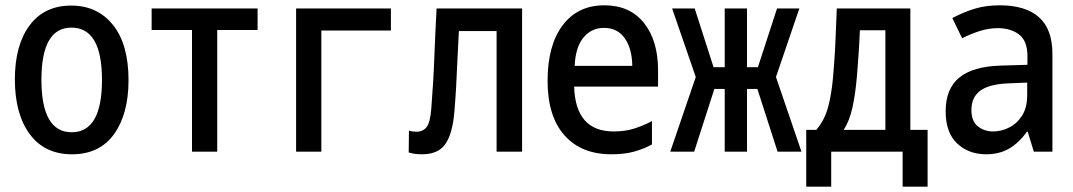

<svg xmlns="http://www.w3.org/2000/svg" viewBox="-20 -571 4040 723"><path d="M251 10Q148 10 92 -66Q36 -142 36 -272Q36 -401 91.5 -475.5Q147 -550 248 -550Q347 -550 405.5 -477Q464 -404 464 -269Q464 -142 409.5 -66Q355 10 251 10ZM250 -73Q364 -73 364 -270Q364 -467 249 -467Q136 -467 136 -271Q136 -73 250 -73Z M703 0V-458H551V-539H950V-458H798V0Z M1095 0V-539H1452V-456H1190V0Z M1569 10Q1540 10 1519 3L1520 -79Q1533 -75 1548 -75Q1573 -75 1586.5 -92.5Q1600 -110 1604 -161Q1608 -211 1611 -262Q1614 -313 1616.5 -378.5Q1619 -444 1624 -539H1946V0H1850V-454H1708Q1704 -386 1702 -335.5Q1700 -285 1697.5 -241.5Q1695 -198 1691 -150Q1684 -67 1657 -28.5Q1630 10 1569 10Z M2282 10Q2169 10 2105.5 -61.5Q2042 -133 2042 -267Q2042 -400 2098.5 -475.5Q2155 -551 2256 -551Q2352 -551 2405 -484.5Q2458 -418 2458 -306V-245H2142Q2147 -76 2291 -76Q2334 -76 2368.5 -87Q2403 -98 2435 -115V-27Q2404 -10 2367.5 0Q2331 10 2282 10ZM2144 -323H2361Q2360 -388 2332.5 -427Q2305 -466 2255 -466Q2207 -466 2177 -429.5Q2147 -393 2144 -323Z M2504 0 2600 -281 2511 -539H2596L2667 -318H2709V-539H2793V-318H2834L2906 -539H2990L2902 -281L2998 0H2908L2832 -236H2793V0H2709V-236H2670L2594 0Z M3016 132V-82H3054Q3085 -119 3098 -166.5Q3111 -214 3117 -281Q3119 -308 3121.5 -339Q3124 -370 3126 -417Q3128 -464 3131 -539H3408V-82H3473V132H3379V0H3110V132ZM3207 -285Q3201 -216 3190 -166Q3179 -116 3157 -82H3314V-457H3218Q3216 -409 3213 -365Q3210 -321 3207 -285Z M3694 10Q3627 10 3584 -31Q3541 -72 3541 -152Q3541 -237 3592.5 -279Q3644 -321 3748 -324L3849 -327V-359Q3849 -417 3817.5 -441Q3786 -465 3737 -465Q3704 -465 3670.5 -454.5Q3637 -444 3603 -427L3566 -503Q3610 -526 3651.5 -538.5Q3693 -551 3745 -551Q3842 -551 3892.5 -506Q3943 -461 3943 -368V0H3873L3850 -75H3847Q3817 -33 3780 -11.5Q3743 10 3694 10ZM3719 -76Q3751 -76 3780.5 -91Q3810 -106 3829 -136Q3848 -166 3848 -213V-260L3775 -257Q3705 -254 3671.5 -229.5Q3638 -205 3638 -157Q3638 -114 3662.5 -95Q3687 -76 3719 -76Z"/></svg>

Font: Noto Sans Mono ExtraCondensed Medium
Style: Regular
Weight: 500
Width: 2
Designer: Monotype Design Team
Foundry: Monotype Imaging Inc.
Version: Version 2.014